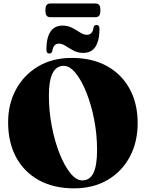

<svg xmlns="http://www.w3.org/2000/svg" viewBox="-20 -1040 817 1076"><path d="M382.5 -715.5Q496.5 -715.5 579.2 -669.8Q662 -624 706.8 -541.8Q751.5 -459.5 751.5 -350Q751.5 -244.5 707.8 -162Q664 -79.5 583.8 -32Q503.5 15.5 394.5 15.5Q280.5 15.5 197.8 -30.2Q115 -76 70.2 -159Q25.5 -242 25.5 -354.5Q25.5 -457.5 69.8 -539Q114 -620.5 194.2 -668Q274.5 -715.5 382.5 -715.5ZM524 -199Q524 -287 507.5 -371Q491 -455 463.8 -522.8Q436.5 -590.5 403.5 -630.8Q370.5 -671 337 -671Q254 -671 254 -505.5Q254 -416.5 270.5 -331.5Q287 -246.5 314.2 -178.2Q341.5 -110 374.5 -69.5Q407.5 -29 441 -29Q483.5 -29 503.8 -70.8Q524 -112.5 524 -199ZM446.5 -743.5Q416 -743.5 392 -756.5Q368 -769.5 348 -782.5Q328 -795.5 310 -795.5Q278.5 -795.5 273 -752.5Q268.5 -740 256.5 -740Q240 -740 240 -762Q240 -827.5 262.5 -862Q285 -896.5 331 -896.5Q361.5 -896.5 385.5 -883.5Q409.5 -870.5 429.2 -857.8Q449 -845 467 -845Q499.5 -845 504.5 -887.5Q508.5 -900 521 -900Q537.5 -900 537.5 -878.5Q537.5 -813 515 -778.2Q492.5 -743.5 446.5 -743.5ZM234.5 -981.5Q234.5 -1003 241.2 -1011.8Q248 -1020.5 263 -1020.5H514Q529 -1020.5 535.8 -1012.2Q542.5 -1004 542.5 -982Q542.5 -961 535.8 -952.2Q529 -943.5 514 -943.5H263Q248 -943.5 241.2 -952.2Q234.5 -961 234.5 -981.5Z"/></svg>

Font: Fraunces 72pt S000 Black
Style: Regular
Weight: 900
Version: Version 1.000; ttfautohint (v1.8.3)